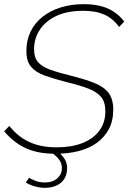

<svg xmlns="http://www.w3.org/2000/svg" viewBox="-23 -735 624 924"><path d="M244 5Q161 5 103 -21Q45 -47 -3 -103L22 -129Q41 -105 63.5 -86Q86 -67 114 -53.5Q142 -40 175.5 -33Q209 -26 251 -26Q321 -26 373.5 -46.5Q426 -67 455 -106Q484 -145 484 -199Q484 -244 463.5 -268.5Q443 -293 401.5 -309Q360 -325 297 -340Q235 -356 192 -371.5Q149 -387 126.5 -413.5Q104 -440 104 -490Q104 -541 124 -582.5Q144 -624 181 -653.5Q218 -683 268.5 -699Q319 -715 380 -715Q425 -715 461 -706Q497 -697 525.5 -678Q554 -659 575 -631L550 -605Q536 -625 518.5 -640Q501 -655 479.5 -664.5Q458 -674 433 -678.5Q408 -683 378 -683Q300 -683 247.5 -658Q195 -633 168 -591Q141 -549 141 -498Q141 -458 160 -436Q179 -414 217.5 -400Q256 -386 317 -371Q385 -354 430.5 -336Q476 -318 499 -288.5Q522 -259 522 -207Q522 -153 500.5 -113Q479 -73 441.5 -46.5Q404 -20 353.5 -7.5Q303 5 244 5ZM193 169Q171 169 146.5 162.5Q122 156 101 143L117 121Q136 131 152.5 137Q169 143 194 143Q231 143 253 123Q275 103 275 75Q275 52 262.5 34.5Q250 17 226 0L249 -12Q272 7 286 27Q300 47 300 74Q300 105 286 126.5Q272 148 247.5 158.5Q223 169 193 169Z"/></svg>

Font: Raleway Thin ExtraLight
Style: Italic
Weight: 250
Italic angle: -12°
Version: Version 4.026